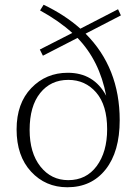

<svg xmlns="http://www.w3.org/2000/svg" viewBox="-20 -775 583 810"><path d="M268 -15Q344 -15 388 -74.5Q432 -134 432 -230Q432 -331 386 -384.5Q340 -438 268 -438Q194 -438 149.5 -382.5Q105 -327 105 -227Q105 -130 150.5 -72.5Q196 -15 268 -15ZM490 -710 341 -633Q485 -489 485 -268Q485 -135 425.5 -60Q366 15 264 15Q172 15 111 -51Q50 -117 50 -229Q50 -339 112 -403.5Q174 -468 266 -468Q376 -468 428 -371Q400 -519 307 -615L161 -540L148 -566L285 -636Q229 -687 149 -731L164 -755Q254 -712 319 -654L478 -736Z"/></svg>

Font: TypoPRO Source Serif Pro
Style: Regular
Weight: 300
Designer: Frank Grießhammer
Foundry: Adobe Systems Incorporated
Version: Version 1.017;PS (version unavailable);hotconv 1.0.79;makeot